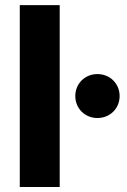

<svg xmlns="http://www.w3.org/2000/svg" viewBox="-20 -748 509 768"><path d="M218.8 -727.5H59.1V0H218.8ZM369.6 -275.9C419.9 -275.9 458.5 -314 458.5 -363.8C458.5 -413.6 419.9 -451.7 369.6 -451.7C319.8 -451.7 281.2 -413.6 281.2 -363.8C281.2 -314 319.8 -275.9 369.6 -275.9Z"/></svg>

Font: Raveo
Style: Bold
Weight: 700
Designer: Jakub Foglar, Rasmus Andersson (Inter)
Foundry: Jakubfoglar.com
Version: Version 1.100;Glyphs 3.2.3 (3260)